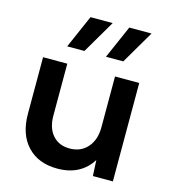

<svg xmlns="http://www.w3.org/2000/svg" viewBox="-110 -821 818 920"><g transform="rotate(15 298.5 -361.0)"><path d="M532.2 0H433.1L429.2 -78.6Q402.8 -35.6 359.9 -12.9Q316.9 9.8 258.3 9.8Q164.1 9.8 109.6 -48.1Q55.2 -106 55.2 -207.5V-488.3H175.3V-230.5Q175.3 -169.4 206.3 -134Q237.3 -98.6 290.5 -98.6Q345.7 -98.6 378.9 -136.2Q412.1 -173.8 412.1 -236.3V-488.3H532.2ZM238.8 -568.4H153.3L225.1 -732.4H335ZM431.6 -568.4H345.7L417.5 -732.4H527.8Z"/></g></svg>

Font: Kumbh Sans SemiBold
Style: Regular
Weight: 600
Version: Version 1.005